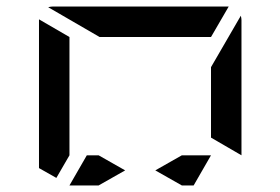

<svg xmlns="http://www.w3.org/2000/svg" viewBox="-20 -1020 856 586"><path d="M624 -782V-815L715 -972Q717 -964 717 -959V-546L624 -600V-607ZM535 -546H624L571 -454H535L454 -500ZM281 -454H238H192L245 -546H281L362 -500ZM99 -507V-959Q99 -959 99 -961L192 -907V-905V-895V-861V-782V-578V-546L152 -477ZM284 -907 127 -998Q135 -1000 140 -1000H676Q676 -1000 678 -1000L624 -907H621H590H454H362Z"/></svg>

Font: DSEG14 Modern Mini
Style: Regular
Weight: 400
Designer: Keshikan(Twitter:@keshinomi_88pro)
Version: Version 0.46